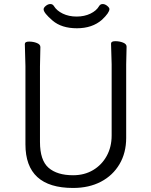

<svg xmlns="http://www.w3.org/2000/svg" viewBox="-20 -913 750 951"><path d="M180 -680 178 -584V-210Q178 -119 220.5 -82Q263 -45 342 -45Q398 -45 441 -70.5Q484 -96 508.5 -140.5Q533 -185 533 -242V-595L530 -697Q530 -709 551 -709Q572 -709 589.5 -702Q607 -695 607 -682L605 -594V-230Q605 -156 572 -100Q539 -44 480 -13Q421 18 342 18Q106 18 106 -198V-586L103 -695Q103 -707 124 -707Q145 -707 162.5 -700Q180 -693 180 -680ZM522 -868Q522 -850 485 -815Q437 -773 361 -773Q285 -773 240.5 -811Q196 -849 196 -867Q196 -875 207 -884Q218 -893 229.5 -893Q241 -893 247 -883Q261 -860 291 -845.5Q321 -831 359.5 -831Q398 -831 428 -845.5Q458 -860 471 -883Q477 -893 488.5 -893Q500 -893 511 -884Q522 -875 522 -868Z"/></svg>

Font: ToneOZ-Pinyin-WenKai-Regular
Style: Regular
Weight: 400
Designer: Fontworks Inc.
Foundry: ToneOZ
Version: Version 0.240331